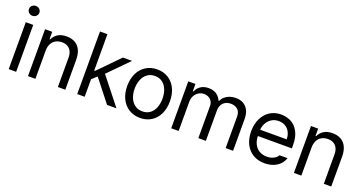

<svg xmlns="http://www.w3.org/2000/svg" viewBox="-38 -1379 3856 2039"><g transform="rotate(20 1890.0 -359.0)"><path d="M67.4 -530.3H151.4V0H67.4ZM50.8 -673.8Q50.8 -689.5 58.6 -702.1Q66.4 -714.8 80.1 -722.2Q93.8 -729.5 109.4 -729.5Q126 -729.5 139.6 -722.2Q153.3 -714.8 161.1 -702.1Q168.9 -689.5 168.9 -673.8Q168.9 -659.2 161.1 -646Q153.3 -632.8 139.6 -625.5Q126 -618.2 109.4 -618.2Q93.8 -618.2 80.1 -625.5Q66.4 -632.8 58.6 -646Q50.8 -659.2 50.8 -673.8Z M369.1 0H285.2V-530.3H366.2V-447.3H373Q393.6 -490.2 431.6 -513.7Q469.7 -537.1 528.3 -537.1Q583 -537.1 623 -515.1Q663.1 -493.2 685.1 -448.2Q707 -403.3 707 -336.9V0H623V-331.1Q623 -372.1 608.9 -401.4Q594.7 -430.7 567.9 -446.3Q541 -461.9 502.9 -461.9Q463.9 -461.9 433.6 -445.3Q403.3 -428.7 386.2 -396Q369.1 -363.3 369.1 -318.4Z M918.9 -295.9H935.5L1165 -530.3H1268.6L1021.5 -279.3H1013.7L919.9 -192.4ZM841.8 -707H925.8V0H841.8ZM973.6 -260.7 1032.2 -319.3 1285.2 0H1178.7Z M1311 -262.7Q1311 -344.7 1341.3 -406.7Q1371.6 -468.8 1426.8 -502.9Q1481.9 -537.1 1553.2 -537.1Q1624.5 -537.1 1679.2 -502.9Q1733.9 -468.8 1763.7 -406.7Q1793.5 -344.7 1793.5 -262.7Q1793.5 -181.6 1763.7 -119.6Q1733.9 -57.6 1679.2 -23.4Q1624.5 10.7 1553.2 10.7Q1481.9 10.7 1426.8 -23.4Q1371.6 -57.6 1341.3 -119.6Q1311 -181.6 1311 -262.7ZM1709.5 -262.7Q1709.5 -317.4 1692.4 -362.8Q1675.3 -408.2 1640.1 -435.5Q1605 -462.9 1553.2 -462.9Q1501.5 -462.9 1465.8 -435.5Q1430.2 -408.2 1412.6 -362.8Q1395 -317.4 1395 -262.7Q1395 -208 1412.6 -163.1Q1430.2 -118.2 1465.8 -90.8Q1501.5 -63.5 1553.2 -63.5Q1605 -63.5 1640.1 -90.8Q1675.3 -118.2 1692.4 -163.1Q1709.5 -208 1709.5 -262.7Z M1903.8 -530.3H1984.9V-447.3H1991.7Q2009.3 -490.2 2045.9 -513.7Q2082.5 -537.1 2134.3 -537.1Q2168.5 -537.1 2195.8 -526.9Q2223.1 -516.6 2243.2 -496.6Q2263.2 -476.6 2275.9 -447.3H2281.7Q2295.4 -475.6 2318.4 -495.6Q2341.3 -515.6 2372.6 -526.4Q2403.8 -537.1 2440.9 -537.1Q2489.7 -537.1 2525.9 -517.1Q2562 -497.1 2582.5 -456.5Q2603 -416 2603 -354.5V0H2519V-353.5Q2519 -409.2 2488.8 -435.5Q2458.5 -461.9 2411.6 -461.9Q2375.5 -461.9 2349.1 -446.8Q2322.8 -431.6 2309.1 -405.3Q2295.4 -378.9 2295.4 -344.7V0H2210.4V-362.3Q2210.4 -391.6 2197.3 -414.6Q2184.1 -437.5 2160.6 -449.7Q2137.2 -461.9 2106.9 -461.9Q2075.7 -461.9 2048.3 -445.3Q2021 -428.7 2004.4 -398.9Q1987.8 -369.1 1987.8 -331.1V0H1903.8Z M2712.4 -260.7Q2712.4 -341.8 2742.7 -404.8Q2772.9 -467.8 2827.1 -502.4Q2881.3 -537.1 2952.6 -537.1Q3013.2 -537.1 3064.9 -510.7Q3116.7 -484.4 3148.9 -424.8Q3181.2 -365.2 3181.2 -272.5V-237.3H2771V-308.6H3096.2Q3096.2 -353.5 3078.6 -388.2Q3061 -422.9 3028.3 -442.9Q2995.6 -462.9 2952.6 -462.9Q2905.8 -462.9 2870.6 -439.9Q2835.4 -417 2815.9 -378.4Q2796.4 -339.8 2796.4 -295.9V-248Q2796.4 -189.5 2816.9 -147.9Q2837.4 -106.4 2874.5 -85Q2911.6 -63.5 2960.4 -63.5Q2990.7 -63.5 3015.1 -71.8Q3039.6 -80.1 3056.6 -93.3Q3073.7 -106.4 3083.5 -124H3173.3Q3160.6 -84 3131.3 -53.7Q3102.1 -23.4 3058.1 -6.3Q3014.2 10.7 2960.4 10.7Q2885.3 10.7 2829.1 -22.9Q2772.9 -56.6 2742.7 -118.2Q2712.4 -179.7 2712.4 -260.7Z M3374.5 0H3290.5V-530.3H3371.6V-447.3H3378.4Q3398.9 -490.2 3437 -513.7Q3475.1 -537.1 3533.7 -537.1Q3588.4 -537.1 3628.4 -515.1Q3668.5 -493.2 3690.4 -448.2Q3712.4 -403.3 3712.4 -336.9V0H3628.4V-331.1Q3628.4 -372.1 3614.3 -401.4Q3600.1 -430.7 3573.2 -446.3Q3546.4 -461.9 3508.3 -461.9Q3469.2 -461.9 3439 -445.3Q3408.7 -428.7 3391.6 -396Q3374.5 -363.3 3374.5 -318.4Z"/></g></svg>

Font: WEMIX Pretendard Variable
Style: Regular
Weight: 400
Designer: Base glyphs from Inter by Rasmus Andersson; Hangeul glyphs from Noto Sans CJK(Source Han Sans) by Jang Soo-young and Kan
Foundry: Kil Hyung-jin
Version: Version 1.000;Glyphs 3.2 (3208)